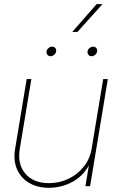

<svg xmlns="http://www.w3.org/2000/svg" viewBox="-20 -896 562 924"><path d="M215.8 7.8Q160.2 7.8 120.1 -15.9Q80.1 -39.6 61.8 -81.8Q43.5 -124 52.7 -179.7L108.4 -515.6H130.9L75.2 -179.7Q63 -105.5 102.3 -60.1Q141.6 -14.6 215.8 -14.6Q266.6 -14.6 310.3 -35.9Q354 -57.1 383.5 -94.5Q413.1 -131.8 420.9 -179.7L476.6 -515.6H499L413.6 0H391.1L407.7 -99.6Q377.4 -45.9 325.4 -19Q273.4 7.8 215.8 7.8ZM327.6 -742.2 444.8 -876H473.1L352.5 -742.2ZM223.1 -625.5Q213.9 -625.5 208.3 -632.3Q202.6 -639.2 204.1 -648.4Q205.6 -658.2 213.6 -664.8Q221.7 -671.4 231 -671.4Q240.7 -671.4 246.1 -664.8Q251.5 -658.2 250 -648.4Q248.5 -639.2 240.7 -632.3Q232.9 -625.5 223.1 -625.5ZM420.4 -625.5Q411.1 -625.5 405.5 -632.3Q399.9 -639.2 401.4 -648.4Q402.8 -658.2 410.9 -664.8Q418.9 -671.4 428.2 -671.4Q438 -671.4 443.4 -664.8Q448.7 -658.2 447.3 -648.4Q445.8 -639.2 438 -632.3Q430.2 -625.5 420.4 -625.5Z"/></svg>

Font: Inter Display Thin
Style: Italic
Weight: 100
Italic angle: -9.39999°
Designer: Rasmus Andersson
Foundry: rsms
Version: Version 4.000;git-a52131595